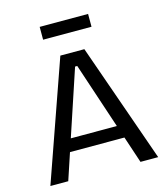

<svg xmlns="http://www.w3.org/2000/svg" viewBox="-122 -932 898 1027"><g transform="rotate(-15 327.5 -418.5)"><path d="M29 0 261 -660H394L626 0H528L334 -583H322L128 0ZM139 -148V-218H528V-148ZM194 -766V-837H462V-766Z"/></g></svg>

Font: Bricolage Grotesque 18pt
Style: Regular
Weight: 400
Version: Version 1.001;gftools[0.9.33.dev8+g029e19f]